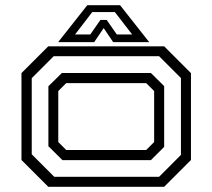

<svg xmlns="http://www.w3.org/2000/svg" viewBox="-20 -718 816 738"><path d="M165.5 0 62.5 -103V-437L165.5 -540H611L714 -437V-103L611 0ZM188.5 -38.5H591.5L675.5 -122.5V-418L591.5 -502H186.5L102 -417.5V-125ZM220 -102.5 166 -156V-386.5L218 -437.5H560L611 -387V-153.5L560 -102.5ZM234.5 -141.5H542L572.5 -172V-368L542 -398.5H234.5L204 -368V-172ZM315.5 -698H441.5L553.5 -556H415L378.5 -610L342 -556H203.5ZM334.5 -671.5 268.5 -585.5H327L366 -641.5H390L429 -585.5H488L421.5 -671.5Z"/></svg>

Font: Tourney Expanded
Style: Regular
Weight: 400
Width: 7
Designer: Tyler Finck
Foundry: Etcetera Type Co
Version: Version 1.010; ttfautohint (v1.8.3)